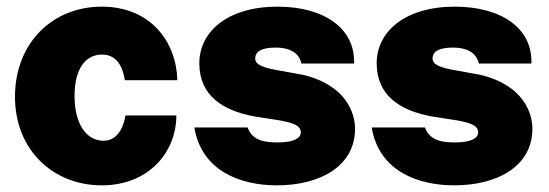

<svg xmlns="http://www.w3.org/2000/svg" viewBox="-20 -547 1649 577"><path d="M286 -527C136 -527 25 -416 25 -256C25 -98 138 10 286 10C427 10 510 -90 510 -200H357C354 -179 340 -124 291 -124C241 -124 204 -173 204 -258C204 -341 237 -383 287 -383C337 -383 351 -335 355 -306H513C510 -422 432 -527 286 -527Z M812 10C944 10 1047 -49 1047 -160C1047 -203 1024 -290 891 -322L825 -334C769 -343 747 -353 747 -371C747 -396 773 -404 809 -404C845 -404 878 -392 886 -356H1044C1048 -461 955 -527 814 -527C663 -527 578 -451 579 -355C580 -262 646 -215 745 -197L822 -185C858 -178 884 -171 884 -149C884 -132 863 -119 815 -119C778 -119 739 -123 724 -164H564C586 -32 704 10 812 10Z M1345 10C1477 10 1580 -49 1580 -160C1580 -203 1557 -290 1424 -322L1358 -334C1302 -343 1280 -353 1280 -371C1280 -396 1306 -404 1342 -404C1378 -404 1411 -392 1419 -356H1577C1581 -461 1488 -527 1347 -527C1196 -527 1111 -451 1112 -355C1113 -262 1179 -215 1278 -197L1355 -185C1391 -178 1417 -171 1417 -149C1417 -132 1396 -119 1348 -119C1311 -119 1272 -123 1257 -164H1097C1119 -32 1237 10 1345 10Z"/></svg>

Font: United Sans Black
Style: Regular
Weight: 900
Designer: Pablo Impallari, Rodrigo Fuenzalida (Modified by Dan O. Williams)
Version: Version 1.000;PS 001.000;hotconv 1.0.88;makeotf.lib2.5.64775